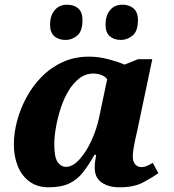

<svg xmlns="http://www.w3.org/2000/svg" viewBox="-20 -787 740 817"><path d="M187 10Q139 10 106 -14Q73 -38 56 -79.5Q39 -121 39 -173Q39 -220 52.5 -271.5Q66 -323 92 -371.5Q118 -420 156.5 -459.5Q195 -499 246 -522.5Q297 -546 359 -546Q400 -546 443 -534.5Q486 -523 510 -512L567 -535H628L563 -226Q560 -215 556 -196Q552 -177 548.5 -156.5Q545 -136 545 -123Q545 -99 555.5 -87.5Q566 -76 581 -76Q594 -76 605 -81Q616 -86 630 -94L654 -50Q627 -31 588.5 -10.5Q550 10 489 10Q442 10 412.5 -10.5Q383 -31 383 -73Q383 -84 384.5 -97.5Q386 -111 389 -128H382Q357 -84 332.5 -53Q308 -22 274 -6Q240 10 187 10ZM261 -77Q289 -77 317.5 -108Q346 -139 368.5 -187.5Q391 -236 402 -288L436 -450Q427 -462 411 -468Q395 -474 377 -474Q344 -474 317.5 -453.5Q291 -433 271 -399.5Q251 -366 238 -325.5Q225 -285 218 -245Q211 -205 211 -173Q211 -117 225.5 -97Q240 -77 261 -77ZM495 -617Q465 -617 447 -633Q429 -649 429 -682Q429 -720 448 -743.5Q467 -767 501 -767Q530 -767 548.5 -751Q567 -735 567 -702Q567 -654 544 -635.5Q521 -617 495 -617ZM260 -617Q229 -617 211 -633Q193 -649 193 -682Q193 -720 212.5 -743.5Q232 -767 265 -767Q295 -767 313 -751Q331 -735 331 -702Q331 -654 308.5 -635.5Q286 -617 260 -617Z"/></svg>

Font: Noto Serif ExtraBold
Style: Italic
Weight: 800
Italic angle: -12°
Designer: Monotype Design Team
Foundry: Monotype Imaging Inc.
Version: Version 2.013